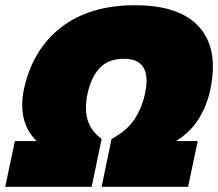

<svg xmlns="http://www.w3.org/2000/svg" viewBox="-54 -715 835 735"><path d="M-34 0 3 -175H86Q31 -229 31 -313Q31 -341 37 -371Q70 -525 179.5 -610Q289 -695 463 -695Q610 -695 685.5 -633.5Q761 -572 761 -459Q761 -439 758.5 -417Q756 -395 751 -371Q738 -311 707 -260.5Q676 -210 620 -175H703L666 0H335L373 -183Q432 -215 460.5 -258Q489 -301 501 -356Q507 -385 507 -406Q507 -490 420 -490Q362 -490 328.5 -455.5Q295 -421 281 -356Q275 -328 275 -301Q275 -265 289 -236Q303 -207 335 -183L297 0Z"/></svg>

Font: Kanit Black
Style: Italic
Weight: 900
Italic angle: -12°
Designer: Katatrad Team
Foundry: CadsonDemak
Version: Version 2.000; ttfautohint (v1.8.3)